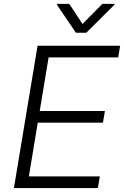

<svg xmlns="http://www.w3.org/2000/svg" viewBox="-20 -961 634 981"><path d="M51.1 0 171.9 -727.3H593.8L583.8 -667.6H228.3L182.9 -393.8H516L506 -334.2H172.9L127.5 -59.7H490.1L480.1 0ZM333.8 -941.4 401.6 -838.4 503.2 -941.4H565.3L564.3 -936.4L420.8 -793.7H367.9L271 -936.4L271.7 -941.4Z"/></svg>

Font: Inter Light  BETA
Style: Italic
Weight: 300
Italic angle: 9.39999°
Designer: Rasmus Andersson
Foundry: rsms
Version: Version 3.011;git-f93a4a705